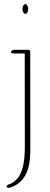

<svg xmlns="http://www.w3.org/2000/svg" viewBox="-20 -694 238 921"><path d="M87.9 -650.9C87.9 -638.2 94.2 -627.4 101.6 -627.4C108.9 -627.4 115.2 -638.2 115.2 -650.9C115.2 -663.6 108.9 -674.3 101.6 -674.3C94.2 -674.3 87.9 -663.6 87.9 -650.9ZM22.5 207C24.4 207 26.4 206.5 28.3 206.1C119.6 176.3 125.5 84 125.5 17.1V-2L125 -448.2C125 -451.7 120.6 -455.1 114.7 -455.1H48.8C42 -455.1 35.2 -451.2 33.2 -446.3C31.2 -441.4 35.6 -437.5 42.5 -437.5H98.6L99.1 2V8.8C99.1 80.6 90.8 168.5 21.5 190.9C15.6 192.9 11.7 196.8 11.7 200.2C11.7 204.6 17.1 207 22.5 207Z"/></svg>

Font: WireWyrm
Style: Light
Weight: 200
Version: Version 001.000